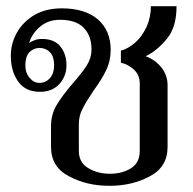

<svg xmlns="http://www.w3.org/2000/svg" viewBox="-20 -591 624 621"><path d="M203 -21C242 0 285 10 334 10C383 10 426 0 465 -21C503 -41 522 -73 522 -116C522 -116 522 -316 522 -316C522 -337 515 -356 502 -373C488 -390 471 -402 451 -409C476 -421 499 -440 520 -466C541 -491 551 -526 551 -571C551 -571 468 -571 468 -571C468 -546 463 -524 454 -504C444 -483 432 -466 417 -453C402 -440 386 -431 371 -427C371 -427 371 -388 371 -388C386 -385 400 -378 413 -366C426 -354 432 -339 432 -321C432 -321 432 -103 432 -103C432 -78 423 -59 404 -47C385 -35 362 -29 336 -29C309 -29 286 -35 266 -47C245 -59 235 -78 235 -103C235 -103 235 -190 235 -190C235 -208 239 -224 247 -239C254 -254 266 -273 282 -297C301 -323 315 -346 324 -365C333 -384 338 -406 338 -430C338 -471 324 -504 297 -528C269 -552 230 -564 180 -564C146 -564 117 -557 92 -543C67 -528 48 -509 35 -486C22 -463 15 -438 15 -411C15 -377 23 -349 39 -327C55 -305 78 -294 109 -294C135 -294 156 -302 172 -319C187 -336 195 -356 195 -380C195 -405 188 -425 175 -441C162 -457 142 -465 116 -465C107 -465 99 -464 92 -461C84 -458 78 -455 74 -451C80 -472 92 -490 110 -505C128 -520 149 -527 174 -527C207 -527 233 -519 250 -502C267 -485 276 -461 276 -431C276 -413 271 -396 261 -380C251 -364 236 -345 216 -322C192 -294 174 -270 163 -251C151 -231 145 -208 145 -182C145 -182 145 -116 145 -116C145 -73 164 -41 203 -21ZM142 -339C133 -328 121 -323 108 -323C95 -323 85 -328 76 -339C67 -349 62 -363 62 -380C62 -398 66 -412 75 -422C84 -431 95 -436 108 -436C121 -436 133 -431 142 -422C151 -412 155 -398 155 -380C155 -363 151 -349 142 -339Z"/></svg>

Font: BUSH 25 TRIRONG 0515 A
Style: Regular
Weight: 400
Designer: Katatrad Team
Foundry: CadsonDemak